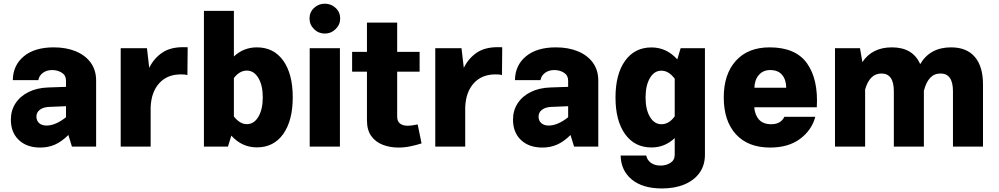

<svg xmlns="http://www.w3.org/2000/svg" viewBox="-20 -810 5518 1061"><path d="M511.2 -364.7V0H377.4L357.9 -64Q320.3 -26.9 283.2 -10.7Q246.1 5.4 202.6 5.4Q127.9 5.4 84 -36.4Q40 -78.1 40 -148.9Q40 -199.7 65.7 -239Q91.3 -278.3 137.9 -301.5Q184.6 -324.7 247.1 -326.7L344.7 -330.1V-364.7Q344.7 -393.6 321.5 -408.2Q298.3 -422.9 268.1 -422.9Q237.8 -422.9 216.8 -407.2Q195.8 -391.6 191.9 -367.2H50.8Q51.8 -449.2 111.6 -498.8Q171.4 -548.3 276.9 -548.3Q345.7 -548.3 398.4 -526.6Q451.2 -504.9 481.2 -463.9Q511.2 -422.9 511.2 -364.7ZM181.2 -166Q181.2 -143.1 196.3 -129.6Q211.4 -116.2 237.3 -116.2Q286.6 -116.2 344.7 -162.1V-223.1L250.5 -219.2Q218.3 -217.8 199.7 -203.1Q181.2 -188.5 181.2 -166Z M647 -543.5H792L804.7 -435.1Q829.6 -486.3 874.8 -517.8Q919.9 -549.3 991.7 -549.3Q998 -549.3 1004.4 -549.3Q1010.7 -549.3 1017.1 -548.8L1015.6 -395Q1007.8 -397.5 998.5 -398.2Q989.3 -398.9 979.5 -398.9Q904.3 -398.9 860.1 -350.3Q815.9 -301.8 812.5 -217.3V0H647Z M1239.7 0H1106.9V-750H1272.5V-498Q1326.2 -548.3 1399.4 -548.3Q1492.7 -548.3 1545.2 -474.9Q1597.7 -401.4 1597.7 -272.5Q1597.7 -143.6 1545.2 -69.6Q1492.7 4.4 1399.4 4.4Q1316.9 4.4 1258.3 -60.5ZM1343.8 -419.9Q1304.2 -419.9 1272.5 -378.9V-166.5Q1305.2 -124 1344.2 -124Q1383.8 -124 1408 -165Q1432.1 -206.1 1432.1 -272Q1432.1 -338.4 1407.7 -379.2Q1383.3 -419.9 1343.8 -419.9Z M1690.4 -708Q1690.4 -742.7 1715.3 -766.1Q1740.2 -789.6 1774.9 -789.6Q1809.6 -789.6 1834.7 -766.1Q1859.9 -742.7 1859.9 -708Q1859.9 -673.8 1834.7 -649.2Q1809.6 -624.5 1774.9 -624.5Q1740.2 -624.5 1715.3 -649.2Q1690.4 -673.8 1690.4 -708ZM1691.4 -543.5H1858.4V0H1691.4Z M2288.1 -122.6 2309.6 -17.6Q2280.8 -8.3 2248 -1.5Q2215.3 5.4 2182.1 5.4Q2135.3 5.4 2095.5 -9.8Q2055.7 -24.9 2031.7 -58.1Q2007.8 -91.3 2007.8 -145.5V-414.1H1925.8V-523.4H2007.8V-685.1H2174.8V-523.4H2298.8V-414.1H2174.8V-165Q2174.8 -139.6 2190.4 -127.4Q2206.1 -115.2 2231.9 -115.2Q2244.6 -115.2 2260.3 -117.4Q2275.9 -119.6 2288.1 -122.6Z M2385.3 -543.5H2530.3L2543 -435.1Q2567.9 -486.3 2613 -517.8Q2658.2 -549.3 2730 -549.3Q2736.3 -549.3 2742.7 -549.3Q2749 -549.3 2755.4 -548.8L2753.9 -395Q2746.1 -397.5 2736.8 -398.2Q2727.5 -398.9 2717.8 -398.9Q2642.6 -398.9 2598.4 -350.3Q2554.2 -301.8 2550.8 -217.3V0H2385.3Z M3286.1 -364.7V0H3152.3L3132.8 -64Q3095.2 -26.9 3058.1 -10.7Q3021 5.4 2977.5 5.4Q2902.8 5.4 2858.9 -36.4Q2814.9 -78.1 2814.9 -148.9Q2814.9 -199.7 2840.6 -239Q2866.2 -278.3 2912.8 -301.5Q2959.5 -324.7 3022 -326.7L3119.6 -330.1V-364.7Q3119.6 -393.6 3096.4 -408.2Q3073.2 -422.9 3043 -422.9Q3012.7 -422.9 2991.7 -407.2Q2970.7 -391.6 2966.8 -367.2H2825.7Q2826.7 -449.2 2886.5 -498.8Q2946.3 -548.3 3051.8 -548.3Q3120.6 -548.3 3173.3 -526.6Q3226.1 -504.9 3256.1 -463.9Q3286.1 -422.9 3286.1 -364.7ZM2956.1 -166Q2956.1 -143.1 2971.2 -129.6Q2986.3 -116.2 3012.2 -116.2Q3061.5 -116.2 3119.6 -162.1V-223.1L3025.4 -219.2Q2993.2 -217.8 2974.6 -203.1Q2956.1 -188.5 2956.1 -166Z M3381.3 -271Q3381.3 -400.4 3434.3 -474.1Q3487.3 -547.9 3580.1 -547.9Q3663.1 -547.9 3722.7 -481.9L3741.2 -543.5H3875.5V44.9Q3875.5 103.5 3845.5 145.3Q3815.4 187 3762 209.2Q3708.5 231.4 3638.2 231.4Q3530.8 231.4 3470.9 181.6Q3411.1 131.8 3409.7 49.3H3551.3Q3555.2 73.2 3576.2 89.1Q3597.2 105 3629.9 105Q3661.6 105 3685.1 89.8Q3708.5 74.7 3708.5 44.9V-46.9Q3653.8 4.9 3580.1 4.9Q3487.3 4.9 3434.3 -68.8Q3381.3 -142.6 3381.3 -271ZM3547.4 -271.5Q3547.4 -205.1 3571.5 -164.3Q3595.7 -123.5 3635.3 -123.5Q3676.8 -123.5 3708.5 -167V-375Q3675.3 -419.4 3634.8 -419.4Q3595.2 -419.4 3571.3 -378.4Q3547.4 -337.4 3547.4 -271.5Z M4147.9 -217.3Q4151.9 -173.3 4175 -148.4Q4198.2 -123.5 4241.7 -123.5Q4294.9 -123.5 4314.5 -164.6H4485.4Q4465.8 -90.8 4401.4 -42.7Q4336.9 5.4 4235.8 5.4Q4113.3 5.4 4046.4 -68.4Q3979.5 -142.1 3979.5 -271.5Q3979.5 -399.9 4046.4 -474.1Q4113.3 -548.3 4233.4 -548.3Q4376.5 -548.3 4439.5 -460.2Q4502.4 -372.1 4493.7 -217.3ZM4148.9 -325.2H4324.7Q4324.2 -369.6 4302 -396.2Q4279.8 -422.9 4235.8 -422.9Q4197.3 -422.9 4173.6 -395.8Q4149.9 -368.7 4148.9 -325.2Z M4594.2 -543.5H4732.4L4745.6 -466.8Q4799.3 -548.3 4908.7 -548.3Q5024.4 -548.3 5064.9 -455.6Q5119.6 -548.3 5235.4 -548.3Q5321.8 -548.3 5366.9 -495.6Q5412.1 -442.9 5412.1 -342.8V0H5246.1V-305.7Q5246.1 -403.8 5177.7 -403.8Q5142.6 -403.8 5120.4 -380.1Q5098.1 -356.4 5085.9 -310.1H5085.4V0H4919.4V-305.7Q4919.4 -403.8 4851.1 -403.8Q4785.6 -403.8 4760.7 -315.4V0H4594.2Z"/></svg>

Font: Estedad-FD ExtraBold
Style: Regular
Weight: 800
Designer: Amin Abedi
Version: Version 7.3